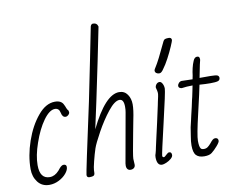

<svg xmlns="http://www.w3.org/2000/svg" viewBox="-98 -1096 1529 1240"><g transform="rotate(-10 666.5 -476.5)"><path d="M26 -109Q26 -197 58.5 -291Q91 -385 144 -448Q196 -511 256 -511Q299 -511 312 -480Q315 -475 317 -469.5Q319 -464 321 -459Q326 -445 331 -443Q335 -433 335 -428Q335 -419 326.5 -411Q318 -403 308 -403Q287 -403 281 -434Q275 -465 248 -465Q212 -465 172 -409.5Q132 -354 103 -269Q75 -189 75 -126Q75 -37 140 -37Q173 -37 201 -68Q204 -72 212 -81.5Q220 -91 227 -95.5Q234 -100 240 -100Q259 -100 259 -83Q259 -63 240 -40.5Q221 -18 191 -3Q161 12 129 12Q81 12 53.5 -23.5Q26 -59 26 -109Z M375 -9Q375 -23 473 -474Q501 -609 528.5 -747.5Q556 -886 569 -950Q574 -965 586 -965Q612 -965 618 -940Q604 -868 573 -718.5Q542 -569 520 -465L482 -290Q584 -500 675 -500Q710 -500 729 -472.5Q748 -445 748 -407Q748 -370 735 -309L719 -225Q691 -80 691 -60L693 -21Q693 -8 684.5 -0.5Q676 7 662 7Q649 7 642 -1.5Q635 -10 635 -25Q635 -34 636 -39L694 -364Q697 -379 697 -400Q697 -450 669 -450Q637 -450 593 -394.5Q549 -339 510.5 -269Q472 -199 462 -169Q450 -133 439 -88.5Q428 -44 428 -32Q429 -7 423 0.5Q417 8 392 8Q375 8 375 -9Z M834 -45Q834 -59 839 -70Q844 -87 848 -109L863 -176L883 -264Q893 -313 907 -374Q909 -380 911 -394Q921 -437 921 -444V-454Q921 -462 914 -487Q914 -499 922.5 -509Q931 -519 943 -519Q954 -519 962 -504Q970 -489 970 -471Q970 -451 924 -255Q878 -59 878 -47Q878 -36 888 -36Q893 -36 906 -49Q918 -61 926 -61Q942 -61 942 -41Q942 -29 928 -17Q914 -5 896 2.5Q878 10 868 10Q834 10 834 -45ZM925 -597Q925 -603 936 -619Q958 -652 1015 -774Q1019 -783 1027 -786Q1035 -789 1051 -789Q1070 -789 1070 -772Q1070 -767 1055 -732Q1040 -697 1019.5 -658.5Q999 -620 982 -598Q967 -574 953 -574Q941 -574 933 -580Q925 -586 925 -597Z M1076 -79Q1076 -105 1082 -139L1091 -196L1102 -243L1108 -270L1121 -325Q1123 -338 1130 -367L1135 -387L1144 -430L1150 -460Q1111 -460 1078 -455Q1058 -458 1058 -472Q1058 -482 1066 -491Q1074 -500 1085 -501L1157 -499Q1157 -499 1162 -524Q1164 -544 1170 -570Q1176 -596 1185 -616Q1194 -638 1211 -638Q1227 -638 1227 -620V-614Q1223 -594 1220 -585L1203 -500H1275Q1313 -500 1322 -494Q1330 -488 1330 -479Q1330 -463 1315.5 -458.5Q1301 -454 1266 -454Q1234 -454 1195 -457Q1189 -424 1154 -274Q1122 -138 1122 -102Q1122 -63 1131 -51Q1136 -43 1152 -43Q1166 -43 1176.5 -50.5Q1187 -58 1198 -71Q1209 -85 1217 -92Q1225 -99 1234 -99Q1254 -99 1254 -79Q1254 -69 1234 -46Q1214 -23 1196 -9Q1180 4 1146 4Q1111 4 1093.5 -14Q1076 -32 1076 -79Z"/></g></svg>

Font: Bad Script
Style: Regular
Weight: 400
Italic angle: -10°
Designer: Roman Shchyukin (Gaslight Type Foundry), Cyreal (Charset Expansion)
Foundry: Gaslight
Version: Version 2.000